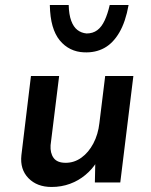

<svg xmlns="http://www.w3.org/2000/svg" viewBox="-20 -725 601 763"><path d="M185 18Q127 18 93 -17Q59 -52 65 -108L103 -423H215L181 -148Q179 -117 193 -97.5Q207 -78 241 -78Q275 -78 303.5 -98.5Q332 -119 351 -155Q370 -191 375 -236L398 -423H510L458 0H357L359 -94L363 -79Q346 -52 319 -29.5Q292 -7 258 5.5Q224 18 185 18ZM314 -517Q285 -518 260.5 -530Q236 -542 217.5 -564.5Q199 -587 189 -621.5Q179 -656 178 -705H253Q254 -667 263 -642.5Q272 -618 287.5 -606Q303 -594 324 -592Q349 -592 366.5 -605Q384 -618 396 -644Q408 -670 416 -705H491Q479 -638 454 -595.5Q429 -553 394 -534Q359 -515 314 -517Z"/></svg>

Font: Josefin Sans Thin SemiBold
Style: Italic
Weight: 600
Italic angle: -7°
Version: Version 2.000